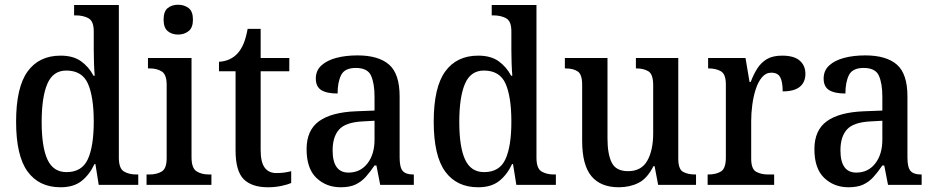

<svg xmlns="http://www.w3.org/2000/svg" viewBox="-20 -781 3949 811"><path d="M236 10Q145 10 96.5 -56.5Q48 -123 48 -267Q48 -412 96.5 -479Q145 -546 236 -546Q289 -546 322 -522.5Q355 -499 375 -461H380Q378 -485 377 -514.5Q376 -544 376 -570V-649Q376 -692 353.5 -704Q331 -716 301 -716H293V-760H482V-115Q482 -70 503 -57Q524 -44 556 -44H564V0H397L383 -88H379Q358 -43 324.5 -16.5Q291 10 236 10ZM261 -54Q326 -54 351 -108.5Q376 -163 376 -267Q376 -372 351.5 -427.5Q327 -483 260 -483Q204 -483 180 -427Q156 -371 156 -266Q156 -160 180.5 -107Q205 -54 261 -54Z M732 -635Q706 -635 688.5 -649.5Q671 -664 671 -698Q671 -733 688.5 -747Q706 -761 732 -761Q758 -761 776.5 -747Q795 -733 795 -698Q795 -664 776.5 -649.5Q758 -635 732 -635ZM599 0V-44H611Q642 -44 663 -56.5Q684 -69 684 -113V-423Q684 -466 663.5 -479Q643 -492 613 -492H605V-536H789V-117Q789 -71 810 -57.5Q831 -44 862 -44H873V0Z M1112 10Q1043 10 1009 -24.5Q975 -59 975 -146V-480H905V-520Q954 -523 984 -556Q999 -573 1009 -597Q1019 -621 1026 -659H1081V-536H1202V-480H1081V-147Q1081 -96 1098 -73Q1115 -50 1147 -50Q1165 -50 1180 -52Q1195 -54 1210 -58V-8Q1197 -2 1170 4Q1143 10 1112 10Z M1419 10Q1358 10 1316.5 -29.5Q1275 -69 1275 -151Q1275 -231 1327.5 -269Q1380 -307 1485 -311L1562 -314V-373Q1562 -428 1547.5 -461Q1533 -494 1483 -494Q1436 -494 1421 -464Q1406 -434 1406 -386Q1360 -386 1337 -400.5Q1314 -415 1314 -449Q1314 -483 1337.5 -504.5Q1361 -526 1400.5 -536.5Q1440 -547 1490 -547Q1579 -547 1623.5 -508Q1668 -469 1668 -374V-116Q1668 -74 1681 -59Q1694 -44 1725 -44H1728V0H1586L1570 -82H1562Q1543 -54 1524.5 -33.5Q1506 -13 1481.5 -1.5Q1457 10 1419 10ZM1452 -52Q1502 -52 1532 -90.5Q1562 -129 1562 -191V-271L1509 -268Q1439 -264 1412 -233.5Q1385 -203 1385 -146Q1385 -52 1452 -52Z M2000 10Q1909 10 1860.5 -56.5Q1812 -123 1812 -267Q1812 -412 1860.5 -479Q1909 -546 2000 -546Q2053 -546 2086 -522.5Q2119 -499 2139 -461H2144Q2142 -485 2141 -514.5Q2140 -544 2140 -570V-649Q2140 -692 2117.5 -704Q2095 -716 2065 -716H2057V-760H2246V-115Q2246 -70 2267 -57Q2288 -44 2320 -44H2328V0H2161L2147 -88H2143Q2122 -43 2088.5 -16.5Q2055 10 2000 10ZM2025 -54Q2090 -54 2115 -108.5Q2140 -163 2140 -267Q2140 -372 2115.5 -427.5Q2091 -483 2024 -483Q1968 -483 1944 -427Q1920 -371 1920 -266Q1920 -160 1944.5 -107Q1969 -54 2025 -54Z M2594 10Q2517 10 2478 -37Q2439 -84 2439 -186V-423Q2439 -467 2420 -479.5Q2401 -492 2369 -492H2366V-536H2546V-196Q2546 -130 2564 -94Q2582 -58 2633 -58Q2689 -58 2714 -102Q2739 -146 2739 -218V-421Q2739 -468 2718.5 -480Q2698 -492 2669 -492H2666V-536H2845V-111Q2845 -66 2865.5 -55Q2886 -44 2916 -44H2920V0H2760L2745 -79H2740Q2714 -27 2677 -8.5Q2640 10 2594 10Z M2969 0V-44H2972Q3004 -44 3025 -56.5Q3046 -69 3046 -116V-424Q3046 -468 3025 -480Q3004 -492 2974 -492H2971V-536H3129L3146 -435H3151Q3163 -467 3179 -492Q3195 -517 3219.5 -531.5Q3244 -546 3284 -546Q3334 -546 3358 -525Q3382 -504 3382 -469Q3382 -434 3358.5 -414.5Q3335 -395 3286 -395Q3286 -436 3275.5 -455Q3265 -474 3238 -474Q3215 -474 3198.5 -454.5Q3182 -435 3172 -403.5Q3162 -372 3157.5 -337Q3153 -302 3153 -271V-111Q3153 -67 3174 -55.5Q3195 -44 3224 -44H3250V0Z M3564 10Q3503 10 3461.5 -29.5Q3420 -69 3420 -151Q3420 -231 3472.5 -269Q3525 -307 3630 -311L3707 -314V-373Q3707 -428 3692.5 -461Q3678 -494 3628 -494Q3581 -494 3566 -464Q3551 -434 3551 -386Q3505 -386 3482 -400.5Q3459 -415 3459 -449Q3459 -483 3482.5 -504.5Q3506 -526 3545.5 -536.5Q3585 -547 3635 -547Q3724 -547 3768.5 -508Q3813 -469 3813 -374V-116Q3813 -74 3826 -59Q3839 -44 3870 -44H3873V0H3731L3715 -82H3707Q3688 -54 3669.5 -33.5Q3651 -13 3626.5 -1.5Q3602 10 3564 10ZM3597 -52Q3647 -52 3677 -90.5Q3707 -129 3707 -191V-271L3654 -268Q3584 -264 3557 -233.5Q3530 -203 3530 -146Q3530 -52 3597 -52Z"/></svg>

Font: Noto Serif Khmer SemiCondensed Medium
Style: Regular
Weight: 500
Width: 4
Designer: Danh Hong and the Monotype Design Team
Foundry: Monotype Imaging Inc.
Version: Version 2.004; ttfautohint (v1.8.4.7-5d5b)